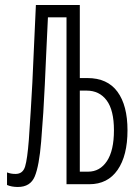

<svg xmlns="http://www.w3.org/2000/svg" viewBox="-20 -734 540 765"><path d="M51 11Q39 11 28 9Q17 7 8 3V-47Q16 -44 24 -42.5Q32 -41 42 -41Q71 -41 80 -70.5Q89 -100 95 -178Q99 -239 102.5 -293Q106 -347 109 -406Q112 -465 115 -539Q118 -613 123 -714H298V-423H328Q408 -423 448 -368.5Q488 -314 488 -215Q488 -114 448.5 -57Q409 0 336 0H245V-665H171Q167 -582 164 -517Q161 -452 158.5 -396Q156 -340 152.5 -285.5Q149 -231 144 -170Q136 -73 118.5 -31Q101 11 51 11ZM298 -50H331Q378 -50 406 -92Q434 -134 434 -215Q434 -295 405 -334Q376 -373 325 -373H298Z"/></svg>

Font: Noto Sans Mono ExtraCondensed Light
Style: Regular
Weight: 300
Width: 2
Designer: Monotype Design Team
Foundry: Monotype Imaging Inc.
Version: Version 2.014; ttfautohint (v1.8.4.7-5d5b)